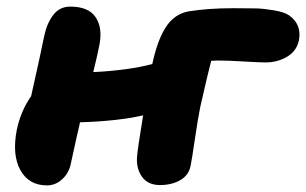

<svg xmlns="http://www.w3.org/2000/svg" viewBox="-20 -520 926 581"><path d="M122.1 41Q67.4 41 41.7 -5.1Q16.1 -51.3 30.8 -127Q42.5 -183.6 74.2 -229Q102.5 -355 113.8 -411.1Q122.1 -450.2 141.4 -475.1Q160.6 -500 192.9 -500Q247.6 -500 269.3 -468Q291 -436 280.8 -383.8Q274.4 -351.6 262.2 -301.8Q368.7 -307.1 440.9 -326.2Q455.6 -396.5 481.4 -437.3Q507.3 -478 551.8 -485.8Q611.3 -495.1 682.1 -495.1Q686 -495.1 693.8 -495.1Q731.9 -495.1 754.2 -494.6Q776.4 -494.1 807.6 -489Q838.9 -483.9 854 -474.1Q893.1 -447.3 884.8 -398.9Q877.9 -365.7 848.9 -348.4Q819.8 -331.1 783.2 -331.1Q764.2 -331.1 717 -334Q669.9 -336.9 638.2 -336.9Q634.8 -336.9 628.4 -336.4Q622.1 -335.9 619.1 -335.9Q608.9 -297.9 585.9 -195.8Q579.1 -163.1 569.8 -99.6Q560.5 -36.1 557.1 -20Q551.8 9.8 525.9 24.9Q500 40 463.9 40Q427.2 40 409.2 14.2Q391.1 -11.7 395 -48.8Q396.5 -69.3 413.1 -170.9Q335.4 -153.3 222.2 -149.9Q219.2 -136.7 210.2 -97.2Q201.2 -57.6 194.8 -26.9Q189.5 2.4 168.9 21.7Q148.4 41 122.1 41Z"/></svg>

Font: Shantell Sans Bouncy
Style: Italic
Weight: 800
Italic angle: -11.31°
Designer: Stephen Nixon, Anya Danilova, Shantell Martin
Foundry: Arrow Type
Version: Version 1.006;[9816181b4]